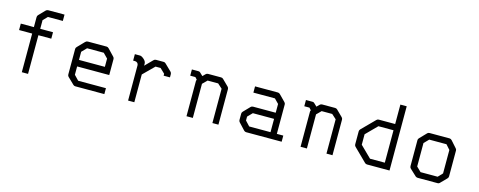

<svg xmlns="http://www.w3.org/2000/svg" viewBox="-30 -1232 4380 1756"><g transform="rotate(15 2160.0 -354.0)"><path d="M281 -599 241 -558V-476H362V-415H240V-49H181V-415H57V-476H181V-570Q181 -583 189 -591L246 -650Q255 -659 268 -659H422V-599Z M656 -231V-152L699 -107H962V-51H687Q675 -51 667 -59L605 -119Q597 -127 597 -140V-382Q597 -392 607 -402L668 -465Q679 -476 690 -476H871Q881 -476 892 -465L951 -403Q960 -394 960 -383V-231ZM657 -293H902V-371L859 -415H701L657 -370Z M1246 -313V-50H1187V-384Q1187 -395.5 1178 -406Q1167.5 -415 1155 -415H1137V-476H1186Q1201 -476 1223.5 -456.5Q1246 -437 1246 -415V-396L1315 -466Q1325 -476 1336 -476H1409Q1422.5 -476 1430 -467L1493 -406Q1502 -397 1502 -384V-354H1442V-372L1397 -415H1349Z M1785 -442 1809 -466Q1818 -475 1830 -475H1954Q1966 -475 1974 -467L2033 -409Q2042 -400 2042 -388V-51H1985V-376L1942 -415H1842L1800 -373V-50H1740V-385Q1740 -387 1744 -397L1726 -417H1677V-476H1740Q1752 -476 1759 -467Z M2520 -108V-234H2319L2276 -190V-153L2318 -108ZM2580 -108H2641V-50H2305Q2293 -50 2284 -59L2226 -121Q2217 -130 2217 -142V-202Q2217 -214 2226 -223L2285 -284Q2293 -292 2306 -292H2520V-375L2479 -417H2275V-476H2491Q2503 -476 2512 -467L2571 -407Q2580 -398 2580 -387Z M2865 -442 2889 -466Q2898 -475 2910 -475H3034Q3046 -475 3054 -467L3113 -409Q3122 -400 3122 -388V-51H3065V-376L3022 -415H2922L2880 -373V-50H2820V-385Q2820 -387 2824 -397L2806 -417H2757V-476H2820Q2832 -476 2839 -467Z M3662 -51H3450Q3437 -51 3429 -59L3306 -180Q3297 -189 3297 -201V-324Q3297 -336 3306 -345L3426 -466Q3435 -475 3446 -475H3602V-659H3662ZM3602 -109V-416H3459L3356 -312V-213L3462 -109Z M3897 -374V-152L3940 -110H4102L4142 -152V-374L4103 -418H3940ZM3847 -407 3908 -470Q3915 -477 3928 -477H4116Q4128 -477 4138 -467L4194 -404Q4202 -396 4202 -385V-140Q4202 -128 4193 -119L4135 -60Q4129 -53 4117.5 -53H4114H3928Q3917.5 -53 3908 -60L3846 -118Q3837 -126 3837 -140V-387Q3837 -397 3847 -407Z"/></g></svg>

Font: 3270 Nerd Font
Style: Regular
Weight: 400
Monospace: yes
Version: Version 3.0.1;Nerd Fonts 3.3.0